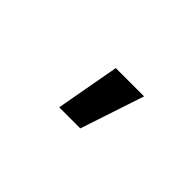

<svg xmlns="http://www.w3.org/2000/svg" viewBox="-23 -933 547 547"><g transform="rotate(45 250.0 -659.5)"><path d="M234 -756H348L284 -563H199Z"/></g></svg>

Font: D2Coding ligature
Style: Bold
Weight: 700
Monospace: yes
Designer: Yong-Rak Park; Jeong-Hwan Yoon; Sang-Min Lee;
Foundry: NHN Corporation
Version: Version 1.3.2; Build 20180524